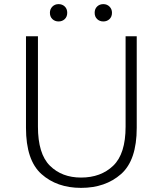

<svg xmlns="http://www.w3.org/2000/svg" viewBox="-20 -898 789 931"><path d="M106 -278V-722H164V-284Q164 -152 222 -94.5Q280 -37 373 -37Q469 -37 529 -94.5Q589 -152 589 -284V-722H643V-278Q643 -121 567 -54Q491 13 373 13Q256 13 181 -54Q106 -121 106 -278ZM439 -836Q439 -855 451 -866.5Q463 -878 481 -878Q499 -878 511 -866Q523 -854 523 -836Q523 -817 511 -805.5Q499 -794 481 -794Q463 -794 451 -805.5Q439 -817 439 -836ZM222 -836Q222 -854 234 -866Q246 -878 264 -878Q282 -878 294 -866.5Q306 -855 306 -836Q306 -817 294 -805.5Q282 -794 264 -794Q246 -794 234 -805.5Q222 -817 222 -836Z"/></svg>

Font: Nebula Sans Light
Style: Regular
Weight: 300
Designer: Paul D. Hunt for Adobe (as Source Sans)
Foundry: Nebula Entertainment & Broadcasting LLC
Version: Version 1.010